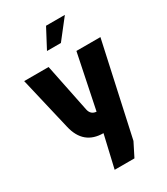

<svg xmlns="http://www.w3.org/2000/svg" viewBox="-241 -877 1061 1219"><g transform="rotate(-30 289.5 -268.0)"><path d="M281 0Q136 0 101 -150L10 -538H189L261 -185Q270 -143 311 -140L393 -538H569L421 138L371 237H226ZM306 -773H444L333 -631H231Z"/></g></svg>

Font: Exo ExtraBold
Style: Regular
Weight: 800
Designer: Natanael Gama
Foundry: Natanael Gama
Version: Version 1.500